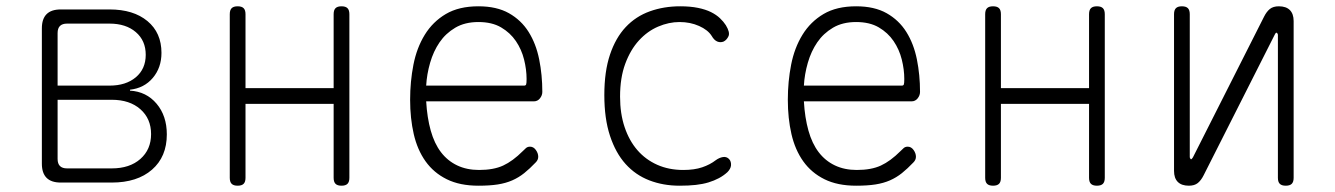

<svg xmlns="http://www.w3.org/2000/svg" viewBox="-20 -580 4240 610"><path d="M173 0Q143 0 128 -15Q113 -30 113 -60V-490Q113 -520 128 -535Q143 -550 173 -550H328Q404 -550 448.5 -513Q493 -476 493 -412Q493 -365 465.5 -332.5Q438 -300 393 -295V-292Q445 -289 477.5 -250.5Q510 -212 510 -153Q510 -82 463 -41Q416 0 335 0ZM163 -263V-75Q163 -60 170.5 -52.5Q178 -45 193 -45H335Q392 -45 426 -75Q460 -105 460 -154Q460 -203 426 -233Q392 -263 335 -263ZM193 -505Q178 -505 170.5 -497.5Q163 -490 163 -475V-308H328Q380 -308 411.5 -334.5Q443 -361 443 -406Q443 -451 411.5 -478Q380 -505 328 -505Z M735 10Q722 10 716 4Q710 -2 710 -15V-535Q710 -548 716 -554Q722 -560 735 -560Q748 -560 754 -554Q760 -548 760 -535V-300H1040V-535Q1040 -548 1046 -554Q1052 -560 1065 -560Q1078 -560 1084 -554Q1090 -548 1090 -535V-15Q1090 -2 1084 4Q1078 10 1065 10Q1052 10 1046 4Q1040 -2 1040 -15V-250H760V-15Q760 -2 754 4Q748 10 735 10Z M1664 -114Q1675 -114 1682.5 -103.5Q1690 -93 1690 -82Q1690 -77 1688 -72.5Q1686 -68 1682 -64Q1663 -44 1645.5 -30Q1628 -16 1607.5 -7Q1587 2 1561.5 6Q1536 10 1500 10Q1441 10 1399.5 -10.5Q1358 -31 1332 -67.5Q1306 -104 1294.5 -154Q1283 -204 1283 -263Q1283 -321 1293.5 -374.5Q1304 -428 1329.5 -469.5Q1355 -511 1396.5 -535.5Q1438 -560 1500 -560Q1558 -560 1597 -538Q1636 -516 1659.5 -478.5Q1683 -441 1693 -391.5Q1703 -342 1703 -288Q1703 -277 1695.5 -267.5Q1688 -258 1676 -258H1334Q1337 -206 1348.5 -165Q1360 -124 1381 -96.5Q1402 -69 1432.5 -54.5Q1463 -40 1502 -40Q1548 -40 1578.5 -54Q1609 -68 1641 -100Q1646 -105 1651 -109.5Q1656 -114 1664 -114ZM1334 -308H1645Q1650 -308 1651.5 -311.5Q1653 -315 1653 -329Q1653 -359 1645 -391Q1637 -423 1619 -449.5Q1601 -476 1572 -493Q1543 -510 1500 -510Q1457 -510 1426.5 -492Q1396 -474 1376.5 -445.5Q1357 -417 1346.5 -380.5Q1336 -344 1334 -308Z M1900 -278Q1900 -353 1918 -406.5Q1936 -460 1968 -494Q2000 -528 2044.5 -544Q2089 -560 2141 -560Q2173 -560 2197.5 -555Q2222 -550 2239 -541.5Q2256 -533 2267.5 -522Q2279 -511 2286 -500Q2300 -477 2294.5 -465Q2289 -453 2279 -448Q2269 -444 2259 -448Q2249 -452 2241 -466Q2229 -485 2201 -497.5Q2173 -510 2139 -510Q2105 -510 2071 -495.5Q2037 -481 2010 -451.5Q1983 -422 1966.5 -377.5Q1950 -333 1950 -273Q1950 -219 1964.5 -176Q1979 -133 2005 -103Q2031 -73 2068 -56.5Q2105 -40 2151 -40Q2186 -40 2211 -48.5Q2236 -57 2254 -71Q2265 -79 2276.5 -81Q2288 -83 2296 -75Q2300 -71 2301.5 -65.5Q2303 -60 2302.5 -54.5Q2302 -49 2299 -43.5Q2296 -38 2291 -33Q2279 -22 2264 -14Q2249 -6 2231 -0.5Q2213 5 2190.5 7.5Q2168 10 2139 10Q2087 10 2043 -7Q1999 -24 1967.5 -59Q1936 -94 1918 -148.5Q1900 -203 1900 -278Z M2864 -114Q2875 -114 2882.5 -103.5Q2890 -93 2890 -82Q2890 -77 2888 -72.5Q2886 -68 2882 -64Q2863 -44 2845.5 -30Q2828 -16 2807.5 -7Q2787 2 2761.5 6Q2736 10 2700 10Q2641 10 2599.5 -10.5Q2558 -31 2532 -67.5Q2506 -104 2494.5 -154Q2483 -204 2483 -263Q2483 -321 2493.5 -374.5Q2504 -428 2529.5 -469.5Q2555 -511 2596.5 -535.5Q2638 -560 2700 -560Q2758 -560 2797 -538Q2836 -516 2859.5 -478.5Q2883 -441 2893 -391.5Q2903 -342 2903 -288Q2903 -277 2895.5 -267.5Q2888 -258 2876 -258H2534Q2537 -206 2548.5 -165Q2560 -124 2581 -96.5Q2602 -69 2632.5 -54.5Q2663 -40 2702 -40Q2748 -40 2778.5 -54Q2809 -68 2841 -100Q2846 -105 2851 -109.5Q2856 -114 2864 -114ZM2534 -308H2845Q2850 -308 2851.5 -311.5Q2853 -315 2853 -329Q2853 -359 2845 -391Q2837 -423 2819 -449.5Q2801 -476 2772 -493Q2743 -510 2700 -510Q2657 -510 2626.5 -492Q2596 -474 2576.5 -445.5Q2557 -417 2546.5 -380.5Q2536 -344 2534 -308Z M3135 10Q3122 10 3116 4Q3110 -2 3110 -15V-535Q3110 -548 3116 -554Q3122 -560 3135 -560Q3148 -560 3154 -554Q3160 -548 3160 -535V-300H3440V-535Q3440 -548 3446 -554Q3452 -560 3465 -560Q3478 -560 3484 -554Q3490 -548 3490 -535V-15Q3490 -2 3484 4Q3478 10 3465 10Q3452 10 3446 4Q3440 -2 3440 -15V-250H3160V-15Q3160 -2 3154 4Q3148 10 3135 10Z M3710 -37V-535Q3710 -548 3716 -554Q3722 -560 3735 -560Q3748 -560 3754 -554Q3760 -548 3760 -535V-80Q3762 -74 3764 -74Q3766 -74 3767 -76L3770 -80L3996 -527Q4004 -543 4014.5 -551.5Q4025 -560 4043 -560Q4066 -560 4078 -548Q4090 -536 4090 -513V-15Q4090 -2 4084 4Q4078 10 4065 10Q4052 10 4046 4Q4040 -2 4040 -15V-470Q4038 -476 4036 -476Q4034 -476 4033 -475L4030 -470L3804 -23Q3796 -7 3785.5 1.5Q3775 10 3757 10Q3734 10 3722 -2Q3710 -14 3710 -37Z"/></svg>

Font: Maple Mono NL Thin
Style: Regular
Weight: 250
Monospace: yes
Designer: subframe7536
Version: Version 7.000